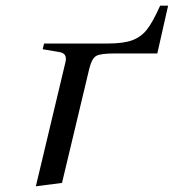

<svg xmlns="http://www.w3.org/2000/svg" viewBox="-20 -643 611 675"><path d="M106 12 210 -424Q218 -456 188 -460L130 -470L135 -490H358Q414 -490 445 -501.5Q476 -513 496.5 -539Q517 -565 543 -623H571L533 -455H381Q334 -455 318.5 -446.5Q303 -438 294 -402L198 0Z"/></svg>

Font: Lingua Franca
Style: Italic
Weight: 400
Italic angle: -13°
Version: Version 1.19